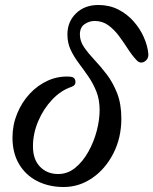

<svg xmlns="http://www.w3.org/2000/svg" viewBox="-20 -737 614 769"><path d="M235 12Q176 12 129.5 -11.5Q83 -35 56.5 -79.5Q30 -124 30 -186Q30 -236 48.5 -281.5Q67 -327 99 -361.5Q131 -396 172.5 -414.5Q214 -433 260 -430Q280 -429 282 -412Q284 -395 266 -389Q224 -375 189 -338Q154 -301 133 -251.5Q112 -202 112 -151Q112 -98 140.5 -69Q169 -40 213 -40Q251 -40 281.5 -65Q312 -90 334 -129.5Q356 -169 367.5 -213Q379 -257 379 -296Q379 -338 366 -370.5Q353 -403 334 -430.5Q315 -458 295.5 -484Q276 -510 263 -537.5Q250 -565 250 -599Q250 -650 284.5 -683.5Q319 -717 374 -717Q418 -717 453.5 -699Q489 -681 515 -651.5Q541 -622 556 -588Q571 -554 574 -522Q576 -501 559 -490.5Q542 -480 527 -496Q509 -515 492 -541.5Q475 -568 456 -593.5Q437 -619 413.5 -636Q390 -653 359 -653Q337 -653 318.5 -640Q300 -627 300 -599Q300 -572 317 -547.5Q334 -523 358.5 -497Q383 -471 407.5 -439Q432 -407 449 -364Q466 -321 466 -262Q466 -185 434 -122.5Q402 -60 349.5 -24Q297 12 235 12Z"/></svg>

Font: TsukuhouMincho
Style: Regular
Weight: 400
Designer: Iose
Foundry: Typographish
Version: Version 1.001; ttfautohint (v1.8.3)